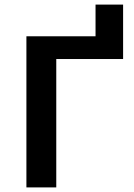

<svg xmlns="http://www.w3.org/2000/svg" viewBox="-20 -816 584 836"><path d="M516 -796V-559H225V0H95V-658H396V-796Z"/></svg>

Font: Ysabeau SC
Style: Bold
Weight: 700
Designer: Christian Thalmann (Catharsis Fonts)
Version: Version 0.003